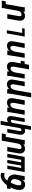

<svg xmlns="http://www.w3.org/2000/svg" viewBox="2513 -3314 1008 6074"><g transform="rotate(-90 3017.0 -277.0)"><path d="M44.5 -174Q44.5 -205 50.5 -239.5Q58 -284.5 78 -342.5Q98 -400.5 124.5 -452L71.5 -447L91 -558L194 -562.5Q265 -656.5 340.5 -707.2Q416 -758 502 -758Q527 -758 546.8 -754.8Q566.5 -751.5 584 -743.5L573 -633Q536.5 -647 497 -647Q449.5 -647 412.2 -622Q375 -597 339.5 -547.5Q397.5 -542 442 -510.8Q486.5 -479.5 510.8 -431Q535 -382.5 535 -328Q535 -307 531.5 -288L480.5 0H351.5L366.5 -78.5Q343 -32 303.5 -9.2Q264 13.5 211.5 13.5Q158 13.5 120.5 -9.8Q83 -33 63.8 -75.2Q44.5 -117.5 44.5 -174ZM378.5 -255 388 -307.5Q389.5 -317.5 389.5 -327.5Q389.5 -355 377 -380.5Q364.5 -406 339.5 -423Q314.5 -440 278 -442Q217.5 -338 197.5 -229.5Q192 -195.5 192 -174.5Q192 -142.5 205 -124.2Q218 -106 250.5 -106Q301 -106 333.8 -147Q366.5 -188 378.5 -255Z M1092 0H611L708 -550H817.5L740 -111H815.5L893 -550H995.5L918 -111H997.5L1075 -550H1189Z M1199 -152Q1199 -178 1204 -204.5L1264.5 -550H1408L1346 -198.5Q1341.5 -173 1341.5 -154Q1341.5 -126.5 1353.5 -113.5Q1365.5 -100.5 1395 -100.5Q1442.5 -100.5 1473.2 -132.8Q1504 -165 1513.5 -218L1603 -725H1834L1811.5 -598H1723.5L1638.5 -114Q1634.5 -90 1627.5 -42L1621 5L1477.5 0L1485 -47Q1461.5 -22 1441.8 -10.2Q1422 1.5 1399.2 5Q1376.5 8.5 1337 8.5Q1297.5 8.5 1266 -10.8Q1234.5 -30 1216.8 -66.2Q1199 -102.5 1199 -152Z M1980 -1.5Q1953 12 1916 12Q1878 12 1849.5 -4.2Q1821 -20.5 1805.2 -51.2Q1789.5 -82 1789.5 -124Q1789.5 -142.5 1793.5 -167.5L1861 -550H1977.5L1908 -155Q1907 -150 1907 -141.5Q1907 -123.5 1915.5 -113.5Q1924 -103.5 1938.5 -103.5Q1962.5 -103.5 1980.5 -121.2Q1998.5 -139 2003 -163L2108.5 -761H2231.5L2186 -518.5Q2220.5 -557.5 2280 -557.5Q2302.5 -557.5 2325.5 -547.8Q2348.5 -538 2365.5 -511.8Q2382.5 -485.5 2382.5 -439.5Q2382.5 -418 2378 -390L2309 0H2192.5L2260.5 -386Q2262 -395 2262 -403Q2262 -419.5 2255.5 -429.5Q2249 -439.5 2234 -439.5Q2217.5 -439.5 2202.2 -430Q2187 -420.5 2176.8 -405.8Q2166.5 -391 2163.5 -376L2061.5 201H1944.5Z M2512 -550H2655L2649 -485.5Q2682.5 -525.5 2721 -542Q2759.5 -558.5 2814 -558.5Q2880 -558.5 2914.2 -520.5Q2948.5 -482.5 2948.5 -413Q2948.5 -382 2943 -352.5L2881 0H2736L2798 -326Q2803 -351 2803 -374.5Q2803 -409 2789.5 -431.2Q2776 -453.5 2745 -453.5Q2710 -453.5 2683 -428.5Q2656 -403.5 2639.2 -365.2Q2622.5 -327 2615 -285L2564.5 0H2424L2497 -435.5Q2508.5 -502 2512 -550Z M3099.5 -555 3239 -550 3233.5 -485.5Q3267.5 -525.5 3304.8 -542.8Q3342 -560 3389 -560Q3459 -560 3498 -519.2Q3537 -478.5 3537 -406.5Q3537 -379.5 3532 -352.5L3470 0H3325.5L3382.5 -321Q3387 -348 3387 -369Q3387 -404 3373.8 -426.5Q3360.5 -449 3329 -449Q3294 -449 3267 -424Q3240 -399 3223 -360.5Q3206 -322 3198.5 -280L3113 206.5H2973L3086 -435.5Q3095 -486.5 3099.5 -555Z M3658 -555 3797 -550 3792 -485.5Q3825.5 -525.5 3862.8 -542.8Q3900 -560 3947.5 -560Q4017.5 -560 4056.5 -519.2Q4095.5 -478.5 4095.5 -406Q4095.5 -379.5 4090.5 -352.5L4050.5 -124H4133.5L4111.5 0H4028.5L4004.5 137H3860L3941 -321Q3945.5 -348 3945.5 -369Q3945.5 -404 3932.2 -426.5Q3919 -449 3887.5 -449Q3852.5 -449 3825.5 -424Q3798.5 -399 3781.5 -360.5Q3764.5 -322 3757 -280L3707.5 0H3567.5L3644.5 -435.5Q3653.5 -486.5 3658 -555Z M4312 -550H4455L4449 -485.5Q4482.5 -525.5 4521 -542Q4559.5 -558.5 4614 -558.5Q4680 -558.5 4714.2 -520.5Q4748.5 -482.5 4748.5 -413Q4748.5 -382 4743 -352.5L4681 0H4536L4598 -326Q4603 -351 4603 -374.5Q4603 -409 4589.5 -431.2Q4576 -453.5 4545 -453.5Q4510 -453.5 4483 -428.5Q4456 -403.5 4439.2 -365.2Q4422.5 -327 4415 -285L4364.5 0H4224L4297 -435.5Q4308.5 -502 4312 -550Z M4996.5 -565H5098.5L5013 -80H5164L5150 0H4897Z M5399 -152Q5399 -178 5404 -204.5L5464.5 -550H5608L5546 -198.5Q5541.5 -173 5541.5 -154Q5541.5 -126.5 5553.5 -113.5Q5565.5 -100.5 5595 -100.5Q5642.5 -100.5 5673.2 -132.8Q5704 -165 5713.5 -218L5803 -725H6034L6011.5 -598H5923.5L5838.5 -114Q5834.5 -90 5827.5 -42L5821 5L5677.5 0L5685 -47Q5661.5 -22 5641.8 -10.2Q5622 1.5 5599.2 5Q5576.5 8.5 5537 8.5Q5497.5 8.5 5466 -10.8Q5434.5 -30 5416.8 -66.2Q5399 -102.5 5399 -152Z"/></g></svg>

Font: JuliaMono ExtraBold
Style: Italic
Weight: 800
Italic angle: -9°
Monospace: yes
Designer: cormullion
Foundry: corm
Version: Version 0.057; ttfautohint (v1.8.4)